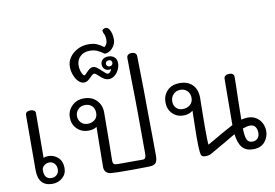

<svg xmlns="http://www.w3.org/2000/svg" viewBox="-104 -1270 2088 1456"><g transform="rotate(-10 939.5 -542.0)"><path d="M299 -101Q299 -55 266.5 -26.5Q234 2 189 2Q80 2 80 -123L81 -548Q81 -561 92 -568.5Q103 -576 120 -576Q135 -576 146.5 -569Q158 -562 158 -549L156 -203Q170 -211 192 -211Q237 -211 268 -181.5Q299 -152 299 -101ZM247 -101Q247 -127 231.5 -144.5Q216 -162 192 -162Q169 -162 151.5 -147.5Q134 -133 134 -111Q134 -43 190 -43Q214 -43 230.5 -58.5Q247 -74 247 -101Z M997 -220 998 -73Q998 -33 984.5 -17Q971 -1 936 0Q910 0 889 1L790 2Q674 2 643 -1Q588 -6 588 -58Q588 -130 590 -238Q592 -316 592 -365Q567 -348 528 -348Q474 -348 439.5 -383Q405 -418 405 -470Q405 -522 441.5 -558.5Q478 -595 535 -595Q595 -595 631.5 -557.5Q668 -520 668 -463Q668 -335 666 -219Q664 -133 664 -95Q664 -74 672 -67Q680 -60 701 -60H895Q909 -60 914.5 -70Q920 -80 920 -100L919 -393Q919 -488 915 -678L913 -839Q913 -854 923 -862.5Q933 -871 951 -871Q968 -871 978.5 -863Q989 -855 989 -838Q995 -544 995 -394Q995 -340 997 -220ZM608 -471Q608 -504 588 -524Q568 -544 535 -544Q501 -544 480.5 -522.5Q460 -501 460 -471Q460 -442 479.5 -421Q499 -400 532 -400Q562 -400 585 -418Q608 -436 608 -471Z M837 -814Q837 -788 824.5 -762.5Q812 -737 791.5 -721.5Q771 -706 750 -706Q728 -706 711.5 -716Q695 -726 676 -744Q665 -755 657.5 -760.5Q650 -766 643 -766Q633 -766 615 -746Q599 -730 586.5 -721.5Q574 -713 557 -713Q536 -713 516.5 -732Q497 -751 484.5 -783Q472 -815 472 -850Q472 -890 495.5 -922.5Q519 -955 557 -974Q595 -993 638 -993Q677 -993 701.5 -983Q726 -973 756 -951Q766 -957 773.5 -971.5Q781 -986 780 -1003Q780 -1034 769 -1054Q763 -1065 763 -1074Q762 -1081 772 -1087Q782 -1093 791 -1092Q807 -1092 818 -1075Q837 -1042 837 -996Q837 -959 810 -930Q783 -901 751 -901Q719 -923 696 -933Q673 -943 639 -943Q593 -942 566 -915Q539 -888 539 -848Q539 -816 550 -791Q561 -766 570 -766Q575 -766 587 -780Q603 -797 616 -807Q629 -817 644 -817Q658 -817 672 -807Q686 -797 708 -776Q724 -761 732.5 -754.5Q741 -748 748 -748Q758 -748 765.5 -757Q773 -766 777 -779Q769 -776 760 -776Q738 -776 725 -790.5Q712 -805 712 -826Q712 -847 728 -861.5Q744 -876 772 -876Q801 -876 819 -859.5Q837 -843 837 -814ZM795 -824Q795 -833 789 -840Q783 -847 771 -847Q760 -847 752.5 -840.5Q745 -834 745 -824Q745 -814 752 -807Q759 -800 770 -800Q781 -800 788 -807Q795 -814 795 -824Z M1854 -112Q1854 -65 1823.5 -28.5Q1793 8 1733 8Q1678 8 1649.5 -26Q1621 -60 1613 -129Q1585 -114 1534 -83L1412 -13Q1395 -3 1368 -3Q1348 -3 1340 -11.5Q1332 -20 1330 -43Q1326 -76 1326 -157L1327 -216Q1328 -237 1328 -268L1330 -360Q1300 -336 1259 -336Q1206 -336 1172.5 -370.5Q1139 -405 1139 -458Q1139 -511 1174 -547Q1209 -583 1271 -583Q1332 -583 1368 -547Q1404 -511 1404 -445Q1404 -421 1403 -399Q1401 -309 1401 -223Q1401 -105 1405 -85Q1561 -176 1609 -200Q1609 -315 1611 -491Q1612 -515 1612 -558Q1612 -571 1623 -579Q1634 -587 1652 -587Q1689 -587 1689 -557Q1689 -490 1686 -406Q1686 -381 1684.5 -326.5Q1683 -272 1683 -229Q1715 -236 1733 -236Q1771 -236 1798.5 -218Q1826 -200 1840 -171.5Q1854 -143 1854 -112ZM1340 -458Q1340 -490 1319.5 -511Q1299 -532 1267 -532Q1234 -532 1212.5 -510Q1191 -488 1191 -455Q1191 -425 1209.5 -405Q1228 -385 1261 -385Q1294 -385 1317 -404.5Q1340 -424 1340 -458ZM1793 -109Q1793 -136 1780 -154.5Q1767 -173 1740 -173Q1718 -173 1683 -161Q1684 -103 1695 -76.5Q1706 -50 1738 -50Q1764 -50 1778.5 -66.5Q1793 -83 1793 -109Z"/></g></svg>

Font: Mali
Style: Regular
Weight: 400
Version: Version 1.000; ttfautohint (v1.6)